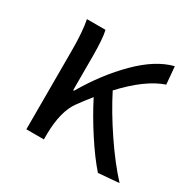

<svg xmlns="http://www.w3.org/2000/svg" viewBox="-120 -616 739 742"><g transform="rotate(30 249.0 -245.0)"><path d="M82 0V-353Q82 -435.5 71.8 -485.8H154.8Q163.1 -449.2 163.1 -373V-221.2H167Q228.5 -326.7 305.4 -403.1Q382.3 -479.5 457 -498L463.9 -419.9Q384.8 -393.1 295.9 -296.9Q334 -221.7 389.2 -139.9Q444.3 -58.1 498 0L405.8 7.8Q366.7 -36.6 322.8 -104Q278.8 -171.4 245.1 -237.8Q216.3 -201.7 200.2 -179.2Q161.6 -127 160.2 -24.9V0Z"/></g></svg>

Font: Source Sans Pro
Style: Regular
Weight: 400
Designer: Paul D. Hunt
Foundry: Adobe Systems Incorporated
Version: Version 3.006;hotconv 1.0.111;makeotfexe 2.5.65597